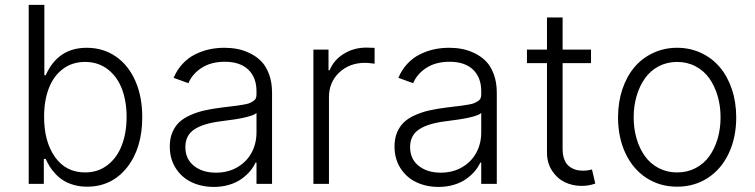

<svg xmlns="http://www.w3.org/2000/svg" viewBox="-20 -747 3066 780"><path d="M96.6 0V-727.3H160.2V-441.4H165.8Q215.2 -552.9 332.4 -552.9Q398.8 -552.9 450.1 -517.8Q501.4 -482.6 529.7 -418.5Q557.9 -354.4 557.9 -271.3Q557.9 -144.5 495.9 -66.6Q433.9 11.4 333.5 11.4Q304.7 11.4 280 4.3Q255.3 -2.8 237.9 -13.7Q220.5 -24.5 205.8 -40.1Q191.1 -55.8 182.2 -70.1Q173.3 -84.5 165.8 -101.2H158V0ZM159.1 -272.4Q159.1 -171.5 203.5 -109Q247.9 -46.5 325.6 -46.5Q378.6 -46.5 417.3 -76.7Q456 -106.9 475.1 -157.5Q494.3 -208.1 494.3 -272.4Q494.3 -335.9 475.3 -385.8Q456.3 -435.7 417.6 -465.6Q378.9 -495.4 325.6 -495.4Q273.4 -495.4 235.4 -466.8Q197.4 -438.2 178.3 -388.1Q159.1 -338.1 159.1 -272.4Z M849.1 12.4Q799 12.4 758.7 -6.6Q718.4 -25.6 694.1 -63.4Q669.7 -101.2 669.7 -152.3Q669.7 -183.9 680 -208.6Q690.3 -233.3 707.7 -250Q725.1 -266.7 752.5 -278.9Q779.8 -291.2 809.8 -298.1Q839.8 -305 879.3 -310Q889.6 -311.4 908.7 -313.6Q932.2 -316.4 943 -317.8Q953.8 -319.2 970 -322.1Q986.2 -324.9 993.3 -327.9Q1000.4 -331 1008.3 -335.9Q1016.3 -340.9 1019.2 -347.7Q1022 -354.4 1022 -363.3V-376.1Q1022 -432.5 988.5 -464.3Q954.9 -496.1 893.5 -496.1Q837.7 -496.1 799.5 -471.6Q761.4 -447.1 745.4 -409.1L685.4 -430.8Q698.9 -463.1 721.2 -487.2Q743.6 -511.4 771.3 -525.4Q799 -539.4 829 -546.2Q859 -552.9 891.7 -552.9Q918.7 -552.9 944.1 -548.1Q969.5 -543.3 995.7 -530.5Q1022 -517.8 1041.4 -498Q1060.7 -478.3 1073 -445.5Q1085.2 -412.6 1085.2 -370.4V0H1022V-86.3H1018.1Q1009.2 -67.1 994.7 -50.2Q980.1 -33.4 959.5 -19Q938.9 -4.6 910.3 3.9Q881.7 12.4 849.1 12.4ZM857.6 -45.5Q906.6 -45.5 944.6 -67.8Q982.6 -90.2 1002.3 -127.1Q1022 -164.1 1022 -209.2V-288Q1002.8 -269.2 879.3 -254.6Q806.1 -245.7 769.5 -221.4Q733 -197.1 733 -149.5Q733 -101.2 767.8 -73.3Q802.6 -45.5 857.6 -45.5Z M1253.2 0V-545.5H1314.6V-461.6H1319.2Q1335.9 -503.2 1376.6 -528.4Q1417.3 -553.6 1468.4 -553.6Q1476.2 -553.6 1501.8 -552.6V-488.3Q1473.4 -491.8 1463.8 -491.8Q1399.9 -491.8 1358.1 -452.4Q1316.4 -413 1316.4 -352.3V0Z M1762.1 12.4Q1712 12.4 1671.7 -6.6Q1631.4 -25.6 1607.1 -63.4Q1582.7 -101.2 1582.7 -152.3Q1582.7 -183.9 1593 -208.6Q1603.3 -233.3 1620.7 -250Q1638.1 -266.7 1665.5 -278.9Q1692.8 -291.2 1722.8 -298.1Q1752.8 -305 1792.3 -310Q1802.6 -311.4 1821.7 -313.6Q1845.2 -316.4 1856 -317.8Q1866.8 -319.2 1883 -322.1Q1899.1 -324.9 1906.2 -327.9Q1913.4 -331 1921.3 -335.9Q1929.3 -340.9 1932.2 -347.7Q1935 -354.4 1935 -363.3V-376.1Q1935 -432.5 1901.5 -464.3Q1867.9 -496.1 1806.5 -496.1Q1750.7 -496.1 1712.5 -471.6Q1674.4 -447.1 1658.4 -409.1L1598.4 -430.8Q1611.9 -463.1 1634.2 -487.2Q1656.6 -511.4 1684.3 -525.4Q1712 -539.4 1742 -546.2Q1772 -552.9 1804.7 -552.9Q1831.7 -552.9 1857.1 -548.1Q1882.5 -543.3 1908.7 -530.5Q1935 -517.8 1954.4 -498Q1973.7 -478.3 1986 -445.5Q1998.2 -412.6 1998.2 -370.4V0H1935V-86.3H1931.1Q1922.2 -67.1 1907.7 -50.2Q1893.1 -33.4 1872.5 -19Q1851.9 -4.6 1823.3 3.9Q1794.7 12.4 1762.1 12.4ZM1770.6 -45.5Q1819.6 -45.5 1857.6 -67.8Q1895.6 -90.2 1915.3 -127.1Q1935 -164.1 1935 -209.2V-288Q1915.8 -269.2 1792.3 -254.6Q1719.1 -245.7 1682.5 -221.4Q1646 -197.1 1646 -149.5Q1646 -101.2 1680.8 -73.3Q1715.6 -45.5 1770.6 -45.5Z M2381 -545.5V-490.4H2265.6V-142.4Q2265.6 -117.5 2272.4 -99.8Q2279.1 -82 2291 -72.3Q2302.9 -62.5 2316.9 -58.1Q2331 -53.6 2348 -53.6Q2367.2 -53.6 2384.9 -58.6L2398.4 -1.4Q2373.2 8.2 2342.3 8.2Q2306.1 8.2 2274.9 -6.7Q2243.6 -21.7 2222.8 -53.3Q2202.1 -84.9 2202.1 -127.5V-490.4H2120.7V-545.5H2202.1V-676.1H2265.6V-545.5Z M2490.8 -270.2Q2490.8 -332 2508.5 -384.8Q2526.3 -437.5 2557.7 -474.4Q2589.1 -511.4 2633.9 -532.1Q2678.6 -552.9 2730.8 -552.9Q2783 -552.9 2827.8 -532.1Q2872.5 -511.4 2903.9 -474.4Q2935.4 -437.5 2953.1 -384.8Q2970.9 -332 2970.9 -270.2Q2970.9 -188.2 2940.5 -123.9Q2910.2 -59.7 2855.5 -24.1Q2800.8 11.4 2730.8 11.4Q2660.9 11.4 2606.2 -24.1Q2551.5 -59.7 2521.1 -123.9Q2490.8 -188.2 2490.8 -270.2ZM2655.5 -64.3Q2689.3 -46.5 2730.8 -46.5Q2772.4 -46.5 2806.1 -64.3Q2839.8 -82 2861.7 -112.6Q2883.5 -143.1 2895.4 -183.6Q2907.3 -224.1 2907.3 -270.2Q2907.3 -316.4 2895.4 -357.1Q2883.5 -397.7 2861.7 -428.6Q2839.8 -459.5 2805.9 -477.5Q2772 -495.4 2730.8 -495.4Q2689.6 -495.4 2655.7 -477.5Q2621.8 -459.5 2600 -428.6Q2578.1 -397.7 2566.2 -357.1Q2554.3 -316.4 2554.3 -270.2Q2554.3 -224.1 2566.2 -183.6Q2578.1 -143.1 2600 -112.6Q2621.8 -82 2655.5 -64.3Z"/></svg>

Font: Inter Light BETA
Style: Regular
Weight: 300
Designer: Rasmus Andersson
Foundry: rsms
Version: Version 3.011;git-f93a4a705